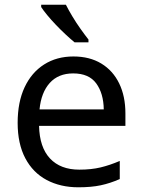

<svg xmlns="http://www.w3.org/2000/svg" viewBox="-20 -786 604 816"><path d="M292 -546Q361 -546 410.5 -516Q460 -486 486.5 -431.5Q513 -377 513 -304V-251H146Q148 -160 192.5 -112.5Q237 -65 317 -65Q368 -65 407.5 -74.5Q447 -84 489 -102V-25Q448 -7 408 1.5Q368 10 313 10Q237 10 178.5 -21Q120 -52 87.5 -113.5Q55 -175 55 -264Q55 -352 84.5 -415Q114 -478 167.5 -512Q221 -546 292 -546ZM291 -474Q228 -474 191.5 -433.5Q155 -393 148 -321H421Q420 -389 389 -431.5Q358 -474 291 -474ZM260 -766Q271 -744 287.5 -716.5Q304 -689 322.5 -663Q341 -637 356 -618V-606H297Q280 -620 259 -639.5Q238 -659 217.5 -680.5Q197 -702 180.5 -722Q164 -742 155 -756V-766Z"/></svg>

Font: Noto Sans Sundanese
Style: Regular
Weight: 400
Designer: Monotype Design Team (Regular), Sérgio L. Martins (other weights)
Foundry: Monotype Imaging Inc.
Version: Version 2.003